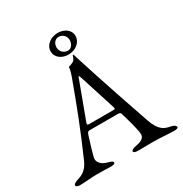

<svg xmlns="http://www.w3.org/2000/svg" viewBox="-195 -989 1084 1139"><g transform="rotate(-30 347.5 -419.5)"><path d="M361 -844C315 -844 270 -815 270 -769C270 -726 310 -700 353 -700C400 -700 444 -730 444 -777C444 -819 403 -844 361 -844ZM312 -772C312 -798 328 -821 354 -821C381 -821 402 -799 402 -772C402 -747 387 -722 362 -722C334 -722 312 -744 312 -772ZM27 5C60 5 103 -1 147 -1C184 -1 220 1 238 1C255 1 267 -2 267 -10C267 -19 257 -24 234 -30C202 -38 176 -58 176 -87C176 -100 208 -205 217 -231C222 -245 228 -249 234 -249H423C441 -249 447 -248 450 -238C465 -188 489 -105 489 -76C489 -54 472 -38 428 -31C410 -28 395 -21 395 -12C395 -4 407 0 424 0C448 0 490 -1 529 -1C574 -1 640 5 668 5C685 5 697 3 697 -5C697 -14 687 -24 664 -28C624 -35 591 -48 563 -128C530 -223 449 -459 385 -662C382 -670 381 -678 378 -684C377 -686 374 -686 373 -685C369 -679 366 -659 354 -651C342 -643 330 -640 318 -636C316 -615 311 -597 304 -578C236 -393 192 -279 117 -108C95 -58 65 -41 31 -31C9 -24 -2 -17 -2 -8C-2 0 10 5 27 5ZM261 -282C248 -282 240 -282 240 -289C240 -291 241 -294 242 -297L333 -542C337 -553 339 -559 341 -559C344 -559 346 -553 350 -541L428 -297C429 -293 430 -289 430 -287C430 -282 426 -282 416 -282Z"/></g></svg>

Font: EB Garamond
Style: Regular
Weight: 400
Designer: Georg Duffner and Octavio Pardo
Foundry: Georg Duffner
Version: Version 1.000;PS 001.000;hotconv 1.0.88;makeotf.lib2.5.64775